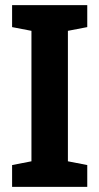

<svg xmlns="http://www.w3.org/2000/svg" viewBox="-20 -731 389 751"><path d="M27.3 0V-85.4L103 -100.1V-610.4L27.3 -625V-710.9H321.3V-625L245.6 -610.4V-100.1L321.3 -85.4V0Z"/></svg>

Font: Roboto Slab LO
Style: Bold
Weight: 700
Designer: Google
Version: Version 2.000